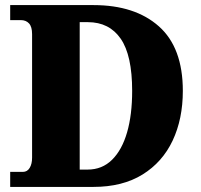

<svg xmlns="http://www.w3.org/2000/svg" viewBox="-20 -734 788 754"><path d="M20 0V-59H70Q87 -59 96.5 -74.5Q106 -90 106 -115V-600Q106 -629 94 -642Q82 -655 62 -655H20V-714H347Q510 -714 604 -630.5Q698 -547 698 -377Q698 -267 658 -182Q618 -97 539.5 -48.5Q461 0 347 0ZM324 -68Q381 -68 420 -106.5Q459 -145 479 -214Q499 -283 499 -377Q499 -517 454 -582Q409 -647 325 -647H293V-68Z"/></svg>

Font: Noto Serif SemiCondensed Black
Style: Regular
Weight: 900
Width: 4
Designer: Monotype Design Team
Foundry: Monotype Imaging Inc.
Version: Version 2.014; ttfautohint (v1.8.4.7-5d5b)